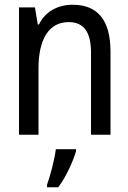

<svg xmlns="http://www.w3.org/2000/svg" viewBox="-20 -567 540 808"><path d="M60 0H142V-279C142 -404 187 -474 269 -474C334 -474 363 -430 363 -346V0H445V-350C445 -487 387 -547 286 -547C225 -547 171 -520 144 -464H139L127 -536H60ZM178 210V221H225C257 180 288 111 300 69V61H215C210 103 191 175 178 210Z"/></svg>

Font: Noto Sans Mono ExtraCondensed
Style: Regular
Weight: 400
Width: 2
Designer: Monotype Design Team
Foundry: Monotype Imaging Inc.
Version: Version 2.014